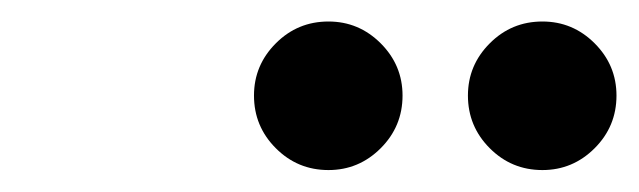

<svg xmlns="http://www.w3.org/2000/svg" viewBox="-20 -998 582 175"><path d="M406.5 -910.9Q406.5 -938.6 426.4 -958.5Q446.2 -978.4 474.4 -978.4Q502.1 -978.4 522 -958.5Q541.9 -938.6 541.9 -910.9Q541.9 -882.8 522 -862.9Q502.1 -843 474.4 -843Q446.2 -843 426.4 -862.9Q406.5 -882.8 406.5 -910.9ZM211.5 -910.9Q211.5 -938.6 231.4 -958.5Q251.2 -978.4 279.4 -978.4Q307.1 -978.4 327 -958.5Q346.9 -938.6 346.9 -910.9Q346.9 -882.8 327 -862.9Q307.1 -843 279.4 -843Q251.2 -843 231.4 -862.9Q211.5 -882.8 211.5 -910.9Z"/></svg>

Font: Bodoni* 36pt
Style: Bold Italic
Weight: 700
Italic angle: -13°
Version: Version 2.3